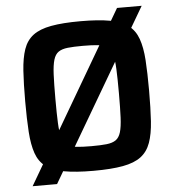

<svg xmlns="http://www.w3.org/2000/svg" viewBox="-55 -794 817 900"><g transform="rotate(-5 353.5 -344.0)"><path d="M62 55 529 -743H645L177 55ZM353 8Q269 8 214.5 -2Q160 -12 129 -35.5Q98 -59 84 -99.5Q70 -140 66 -200Q62 -260 62 -344Q62 -428 66 -488Q70 -548 84 -588.5Q98 -629 129 -652.5Q160 -676 214.5 -686Q269 -696 353 -696Q437 -696 491.5 -686Q546 -676 577 -652.5Q608 -629 622.5 -588.5Q637 -548 641 -488Q645 -428 645 -344Q645 -260 641 -200Q637 -140 622.5 -99.5Q608 -59 577 -35.5Q546 -12 491.5 -2Q437 8 353 8ZM353 -108Q397 -108 424.5 -111Q452 -114 468 -125Q484 -136 491.5 -161Q499 -186 501 -230Q503 -274 503 -344Q503 -414 501 -458Q499 -502 491.5 -527Q484 -552 468 -563Q452 -574 424.5 -577Q397 -580 353 -580Q310 -580 282.5 -577Q255 -574 239 -563Q223 -552 215.5 -527Q208 -502 206 -458Q204 -414 204 -344Q204 -274 206 -230Q208 -186 215.5 -161Q223 -136 239 -125Q255 -114 282.5 -111Q310 -108 353 -108Z"/></g></svg>

Font: Saira Thin SemiBold
Style: Regular
Weight: 600
Version: Version 1.101